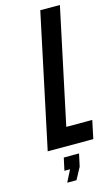

<svg xmlns="http://www.w3.org/2000/svg" viewBox="-139 -784 589 1021"><g transform="rotate(-15 156.0 -273.5)"><path d="M40 0H291L312 -100H169L304 -735H196ZM97 188H148L183 123L198 54H114L99 123H130Z"/></g></svg>

Font: League Gothic
Style: Italic
Weight: 400
Designer: The League of Moveable Type
Version: Version 1.600; ttfautohint (v1.8.3)